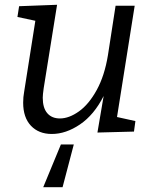

<svg xmlns="http://www.w3.org/2000/svg" viewBox="-20 -552 646 804"><path d="M470 -62 547 -45 541 -1 388 3 414 -150Q374 -71 315 -31Q256 9 197 9Q142 9 109.5 -25.5Q77 -60 77 -122Q77 -146 81 -167L128 -465L53 -481L60 -526L219 -532L163 -183Q159 -155 159 -143Q159 -100 178 -78Q197 -56 231 -56Q269 -56 310.5 -85.5Q352 -115 385 -175Q418 -235 432 -321L464 -528H544ZM242 232H161L235 53H289Z"/></svg>

Font: Bitter Pro
Style: Italic
Weight: 400
Italic angle: -9°
Designer: Sol Matas, and Bitter project Authors
Foundry: Sol Matas
Version: Version 1.010